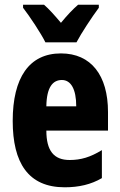

<svg xmlns="http://www.w3.org/2000/svg" viewBox="-20 -786 509 816"><path d="M173 -606H305C326 -646 371 -714 400 -753V-766H312C289 -746 267 -723 239 -689C212 -721 188 -748 167 -766H78V-753C106 -717 155 -643 173 -606ZM239 -559C104 -559 34 -456 34 -272C34 -94 100 10 255 10C315 10 367 -2 413 -29V-148C364 -118 324 -106 276 -106C209 -106 177 -145 177 -231H439V-310C439 -466 367 -559 239 -559ZM243 -446C281 -446 304 -408 304 -334H177C178 -415 204 -446 243 -446Z"/></svg>

Font: Noto Sans Georgian ExtraCondensed ExtraBold
Style: Regular
Weight: 800
Width: 2
Designer: Monotype Design Team, Akaki Razmadze
Foundry: Google LLC
Version: Version 2.005